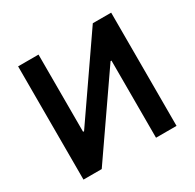

<svg xmlns="http://www.w3.org/2000/svg" viewBox="-158 -898 1083 1068"><g transform="rotate(-30 384.0 -363.5)"><path d="M84.5 -727.3H215.6V-231.5H221.9L564.3 -727.3H682.2V0H550.4V-495.4H544.4L201.7 0H84.5Z"/></g></svg>

Font: Inter Zeller Semi Bold
Style: Regular
Weight: 600
Designer: Rasmus Andersson; Joe Bland
Foundry: zeller
Version: Version 3.015;git-dec3a8cb1